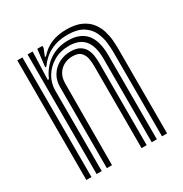

<svg xmlns="http://www.w3.org/2000/svg" viewBox="-146 -722 794 834"><g transform="rotate(-30 251.0 -305.0)"><path d="M429.1 0V-423.5Q429.1 -443.1 426 -470.7Q422.9 -498.2 410.4 -525Q397.9 -551.7 369.9 -569.6Q341.8 -587.4 291.9 -587.4Q244.2 -587.4 207.2 -568.4Q170.1 -549.4 145.5 -513.3H139.6L149.9 -600H175.5L175.8 -589.8L160.8 -552.8H166.4Q192 -582.5 225.1 -596.1Q258.3 -609.7 299.9 -609.7Q345.1 -609.7 373.9 -596.4Q402.8 -583 419.3 -561.6Q435.8 -540.2 443.3 -515.5Q450.8 -490.9 452.7 -467.9Q454.6 -444.8 454.6 -428.4V0ZM49.6 0V-600H75.3V0ZM152.5 0V-406.7Q152.5 -439.9 168 -464.9Q183.5 -490 209.8 -504Q236.1 -518 268.5 -518Q298.7 -518 315.8 -506.9Q332.9 -495.9 340.6 -479.2Q348.4 -462.5 350.3 -444.8Q352.3 -427.1 352.3 -413.8V0H326.6V-412.4Q326.6 -428.9 323.5 -448.3Q320.3 -467.7 307.3 -481.7Q294.3 -495.6 264.7 -495.6Q242.1 -495.6 222.7 -485.6Q203.3 -475.5 191.6 -456.3Q179.9 -437.1 179.7 -409.3L178.3 0ZM101.1 0V-600H126.6L121.9 -460.5H127.8Q149.4 -511 190.3 -538.1Q231.2 -565.2 284.1 -564.8Q344.2 -564.3 373.8 -528.9Q403.3 -493.4 403.3 -421.9V0H377.6V-418.7Q377.6 -481.4 352.5 -512Q327.4 -542.6 274.9 -542.6Q231.1 -542.6 197.7 -523Q164.3 -503.5 145.6 -472Q126.9 -440.6 126.9 -404.5V0Z"/></g></svg>

Font: Big Shoulders Inline Text SC Thin
Style: Regular
Weight: 100
Designer: Patric King
Foundry: XO Type Co
Version: Version 2.002